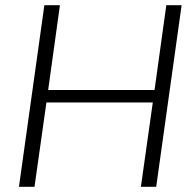

<svg xmlns="http://www.w3.org/2000/svg" viewBox="-20 -720 752 740"><path d="M151 -700H211L162 -347L151 -373H587L572 -347L621 -700H680L582 0H523L573 -354L580 -325H144L163 -354L113 0H53Z"/></svg>

Font: Pathway Extreme 28pt ExtraLight
Style: Italic
Weight: 250
Italic angle: -8°
Designer: Eduardo Rodriguez Tunni
Foundry: Eduardo Rodriguez Tunni
Version: Version 1.001;gftools[0.9.26]